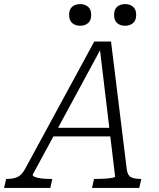

<svg xmlns="http://www.w3.org/2000/svg" viewBox="-72 -919 778 939"><path d="M191 -294H480L481 -252H171ZM415 -692 427 -691 88 -65Q87 -59 98 -54Q109 -49 128.5 -46.5Q148 -44 171 -44H184L174 0H-52L-42 -44H-36Q-7 -44 14 -53.5Q35 -63 53 -97L389 -716H471L548 -91Q552 -61 568.5 -52.5Q585 -44 614 -44H619L609 0H378L388 -44H401Q425 -44 445 -45.5Q465 -47 478 -49.5Q491 -52 491 -55ZM320 -793Q297 -793 281.5 -806Q266 -819 266 -846Q266 -873 281 -886Q296 -899 320 -899Q343 -899 358.5 -886Q374 -873 374 -846Q374 -819 358.5 -806Q343 -793 320 -793ZM540 -793Q516 -793 501 -806Q486 -819 486 -846Q486 -873 501 -886Q516 -899 540 -899Q563 -899 578.5 -886Q594 -873 594 -846Q594 -819 578.5 -806Q563 -793 540 -793Z"/></svg>

Font: Roboto Serif ExtraLight
Style: Italic
Weight: 250
Italic angle: -10°
Designer: Greg Gazdowicz
Foundry: Commercial Type
Version: Version 1.008